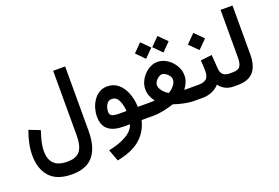

<svg xmlns="http://www.w3.org/2000/svg" viewBox="-120 -1060 2480 1706"><g transform="rotate(-20 1120.5 -207.5)"><path d="M588.4 -71.8Q588.4 82.5 523.7 162.4Q459 242.2 320.3 242.2Q179.7 242.2 111.6 167.5Q43.5 92.8 43.5 -36.1Q43.5 -91.3 55.7 -149.7Q67.9 -208 88.9 -262.7L191.9 -222.7Q176.8 -178.2 164.8 -128.4Q152.8 -78.6 152.8 -34.7Q152.8 40.5 192.9 81.3Q232.9 122.1 320.3 122.1Q405.3 122.1 440.2 75Q475.1 27.8 475.1 -63V-680.2H588.4Z M878.4 -386.2Q936 -386.2 978.3 -351.8Q1020.5 -317.4 1044.9 -257.8Q1069.3 -198.2 1072.8 -121.6H1117.7V0H1064Q1040 101.1 964.4 168.5Q888.7 235.8 742.2 264.6L701.2 153.8Q800.3 134.8 868.2 95.9Q936 57.1 954.1 0H896.5Q800.3 0 750.7 -39.8Q701.2 -79.6 701.2 -165.5Q701.2 -201.7 712.2 -240Q723.1 -278.3 745.4 -311.8Q767.6 -345.2 800.8 -365.7Q834 -386.2 878.4 -386.2ZM894.5 -121.6H965.8Q960.9 -182.6 940.7 -224.6Q920.4 -266.6 877.4 -266.6Q851.6 -266.6 836.4 -250Q821.3 -233.4 814.9 -210.9Q808.6 -188.5 808.6 -169.9Q808.6 -141.1 830.8 -131.3Q853 -121.6 894.5 -121.6Z M1451.7 -653.8 1529.3 -576.2 1451.7 -497.6 1374 -576.2ZM1287.6 -653.8 1365.7 -576.2 1287.6 -497.6 1210.4 -576.2ZM1557.6 -245.6Q1557.6 -211.4 1546.1 -181.9Q1534.7 -152.3 1511.7 -122.6Q1529.3 -122.1 1543.2 -121.8Q1557.1 -121.6 1568.4 -121.6H1615.2V0H1556.6Q1521 0 1470 -10.3Q1418.9 -20.5 1371.1 -37.1Q1322.3 -20 1269.8 -10Q1217.3 0 1179.2 0H1098.1V-121.6H1169.4Q1184.1 -121.6 1198.2 -121.8Q1212.4 -122.1 1232.9 -123Q1210.4 -152.8 1199.2 -182.6Q1188 -212.4 1188 -246.6Q1188 -281.7 1203.4 -315.9Q1218.8 -350.1 1244.6 -377.7Q1270.5 -405.3 1303.2 -421.6Q1335.9 -438 1371.1 -438Q1407.2 -438 1440.7 -421.6Q1474.1 -405.3 1500.5 -377.7Q1526.9 -350.1 1542.2 -315.9Q1557.6 -281.7 1557.6 -245.6ZM1371.6 -320.8Q1356 -320.8 1338.6 -309.1Q1321.3 -297.4 1309.3 -279.8Q1297.4 -262.2 1297.4 -244.6Q1297.4 -224.6 1309.3 -204.6Q1321.3 -184.6 1338.6 -168.7Q1356 -152.8 1372.6 -144Q1400.4 -157.7 1424.6 -186.3Q1448.7 -214.8 1448.7 -245.6Q1448.7 -262.7 1436.3 -280Q1423.8 -297.4 1405.8 -309.1Q1387.7 -320.8 1371.6 -320.8Z M1739.7 -317.9 1846.7 -330.6 1856 -200.7Q1858.4 -160.2 1879.2 -140.9Q1899.9 -121.6 1941.9 -121.6H1952.1V0H1940.9Q1890.1 0 1856 -18.3Q1821.8 -36.6 1800.3 -67.4Q1772 -34.7 1730.5 -17.3Q1689 0 1642.6 0H1595.7V-121.6H1642.6Q1699.2 -121.6 1721.9 -143.3Q1744.6 -165 1744.6 -217.3Q1744.6 -244.1 1743.4 -269Q1742.2 -293.9 1739.7 -317.9ZM1760.3 -570.8 1841.8 -489.3 1760.3 -408.2 1679.2 -489.3Z M1932.6 -121.6H1971.2Q2024.9 -121.6 2041.5 -148.9Q2058.1 -176.3 2058.1 -225.6V-680.2H2170.9V-218.3Q2170.9 -110.4 2123.5 -55.2Q2076.2 0 1970.7 0H1932.6Z"/></g></svg>

Font: Vazirmatn FD NL SemiBold
Style: Regular
Weight: 600
Designer: Saber Rastikerdar
Foundry: Saber Rastikerdar
Version: Version 33.003